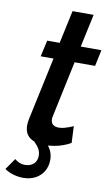

<svg xmlns="http://www.w3.org/2000/svg" viewBox="-121 -744 575 987"><g transform="rotate(10 166.0 -251.0)"><path d="M47 -78Q47 -86 48 -94Q49 -102 51 -111L121 -438H54L73 -523H138L175 -695H285L248 -523H356L338 -438H231L169 -146Q168 -142 167.5 -138.5Q167 -135 167 -131Q167 -111 178.5 -102Q190 -93 208 -93Q223 -93 237.5 -97Q252 -101 264 -105.5Q276 -110 284 -114L288 -27Q273 -18 250.5 -9.5Q228 -1 202 3.5Q176 8 148 8Q105 8 76 -12.5Q47 -33 47 -78ZM72 193Q49 193 23.5 186Q-2 179 -24 164L17 105Q29 115 42 120.5Q55 126 70 126Q98 126 115.5 110.5Q133 95 133 67Q133 48 124 32Q115 16 98 0L140 -26Q163 -5 179 20Q195 45 195 78Q195 111 180 137Q165 163 137.5 178Q110 193 72 193Z"/></g></svg>

Font: Raleway Thin SemiBold
Style: Italic
Weight: 600
Italic angle: -12°
Version: Version 4.026